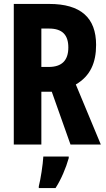

<svg xmlns="http://www.w3.org/2000/svg" viewBox="-20 -734 540 975"><path d="M50 0H190V-268H243L338 0H492L365 -305C439 -348 468 -416 468 -506C468 -644 390 -714 230 -714H50ZM227 -394H190V-589H229C297 -589 327 -556 327 -493C327 -426 293 -394 227 -394ZM177 212V221H262C290 178 315 119 329 69V61H200C198 101 186 178 177 212Z"/></svg>

Font: Noto Sans Mono ExtraCondensed ExtraBold
Style: Regular
Weight: 800
Width: 2
Designer: Monotype Design Team
Foundry: Monotype Imaging Inc.
Version: Version 2.014